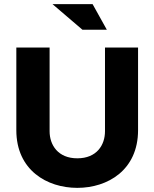

<svg xmlns="http://www.w3.org/2000/svg" viewBox="-20 -900 747 929"><path d="M59 -670V-270C59 -77 207 9 354 9C501 9 648 -77 648 -270V-670H488V-265C488 -198 448 -134 354 -134C261 -134 220 -198 220 -265V-670ZM234 -880 379 -756H497L428 -880Z"/></svg>

Font: LT Wave Alt Black
Style: Regular
Weight: 900
Designer: Daniel Lyons
Version: Version 2.5 (Glyphs App)